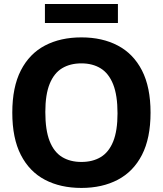

<svg xmlns="http://www.w3.org/2000/svg" viewBox="-20 -938 821 968"><path d="M390.5 9.5Q285 9.5 206.8 -31.5Q128.5 -72.5 85.2 -156.8Q42 -241 42 -370Q42 -499 85.2 -583.2Q128.5 -667.5 206.8 -708.5Q285 -749.5 390.5 -749.5Q496 -749.5 574.2 -708.2Q652.5 -667 695.8 -582.8Q739 -498.5 739 -370Q739 -241.5 695.8 -157.2Q652.5 -73 574 -31.8Q495.5 9.5 390.5 9.5ZM390.5 -121.5Q447.5 -121.5 488.2 -146.2Q529 -171 550.8 -225Q572.5 -279 572.5 -366.5Q572.5 -457.5 550.5 -512.8Q528.5 -568 487.8 -593.2Q447 -618.5 390.5 -618.5Q334 -618.5 293.2 -594Q252.5 -569.5 230.5 -515.5Q208.5 -461.5 208.5 -373.5Q208.5 -282 230.2 -226.8Q252 -171.5 292.8 -146.5Q333.5 -121.5 390.5 -121.5ZM206.5 -822V-918H574.5V-822Z"/></svg>

Font: Encode Sans Condensed Thin
Style: Bold
Weight: 700
Version: Version 3.002